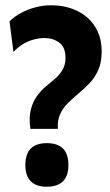

<svg xmlns="http://www.w3.org/2000/svg" viewBox="-20 -694 418 727"><path d="M95 -206Q89 -250 97 -280Q105 -310 120 -330.5Q135 -351 153.5 -366.5Q172 -382 189 -396.5Q206 -411 217 -430Q228 -449 228 -475Q228 -515 204.5 -532.5Q181 -550 148 -550Q128 -550 106.5 -544Q85 -538 65.5 -526Q46 -514 31 -497L16 -613Q35 -632 60.5 -645.5Q86 -659 115 -666.5Q144 -674 174 -674Q214 -674 248.5 -662.5Q283 -651 309 -629Q335 -607 350 -574.5Q365 -542 365 -500Q365 -459 352.5 -430Q340 -401 320 -380Q300 -359 278.5 -341Q257 -323 238 -304.5Q219 -286 208 -262.5Q197 -239 199 -206ZM157 13Q117 13 96.5 -7.5Q76 -28 76 -69Q76 -111 96.5 -131.5Q117 -152 157 -152Q198 -152 218.5 -131.5Q239 -111 239 -69Q239 13 157 13Z"/></svg>

Font: Bricolage Grotesque 24pt SemiCondensed
Style: Bold
Weight: 700
Width: 4
Designer: Mathieu Triay
Foundry: Atelier Triay
Version: Version 1.001;gftools[0.9.33.dev8+g029e19f]